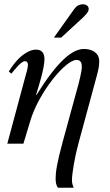

<svg xmlns="http://www.w3.org/2000/svg" viewBox="-20 -669 514 894"><path d="M148 -228C159 -263 187 -351 187 -393C187 -418 178 -438 147 -438C117 -438 79 -413 50 -377C35 -359 24 -341 21 -336L33 -326C48 -344 78 -384 96 -384C107 -384 110 -376 110 -367C110 -353 103 -330 96 -305L14 0H89L121 -106C161 -240 285 -390 336 -390C360 -390 361 -370 361 -355C361 -342 350 -293 347 -283L272 -9C244 93 239 136 239 161C239 179 241 194 250 205H323C320 198 315 185 315 171C315 140 328 62 345 0L432 -321C439 -348 442 -362 442 -384C442 -423 409 -441 371 -441C315 -441 246 -381 150 -227ZM231 -494H265L353 -575C376 -596 393 -612 393 -627C393 -642 379 -649 368 -649C347 -649 336 -641 325 -626Z"/></svg>

Font: XITS
Style: Italic
Weight: 400
Italic angle: -16.33°
Designer: MicroPress Inc., with final additions and corrections provided by Coen Hoffman, Elsevier (retired)
Version: Version 1.302